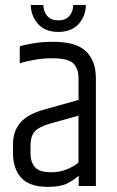

<svg xmlns="http://www.w3.org/2000/svg" viewBox="-20 -740 465 764"><path d="M58.7 -555.5Q79.5 -562.5 115.1 -568.1Q150.8 -573.7 191.2 -573.7Q283.8 -573.7 322.6 -535.5Q361.5 -497.3 361.5 -428.6V0H293.1V-40.6Q272.9 -23.1 246.4 -9.7Q219.9 3.6 170.6 3.6Q97.4 3.6 64.5 -32.5Q31.6 -68.6 31.6 -132.7V-165.2Q31.6 -217.4 60.5 -251.3Q89.3 -285.2 152.7 -303.2L292.5 -342.3V-428.8Q292.3 -467.3 271.7 -487.8Q251.1 -508.2 187.8 -508.2Q151.5 -508.2 115.6 -501.8Q79.8 -495.4 58.7 -488ZM292.3 -93.1V-279.7L178.4 -248Q132.8 -234.6 117.1 -215.3Q101.4 -196.1 101.4 -162.3V-131.9Q101.4 -93.8 119.7 -74.2Q138 -54.5 183 -54.5Q217.4 -54.5 245.9 -66.2Q274.4 -77.9 292.3 -93.1ZM271.6 -720.1H321.7Q320.9 -675.3 292.4 -644.1Q263.8 -613 212 -613Q160 -613 131.9 -644.1Q103.8 -675.3 102.3 -720.1H152.4Q153.2 -692.8 168.5 -675.9Q183.9 -658.9 212 -658.9Q240.1 -658.9 255.5 -675.9Q270.8 -692.8 271.6 -720.1Z"/></svg>

Font: Khand Variable Light
Style: Regular
Weight: 300
Designer: Satya Rajpurohit
Foundry: Indian Type Foundry
Version: Version 3.000